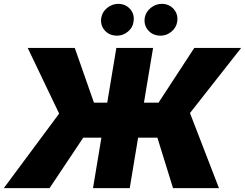

<svg xmlns="http://www.w3.org/2000/svg" viewBox="-47 -976 1271 996"><path d="M-27.3 0 259.8 -386.7 96.7 -727.5H340.8L440.4 -443.4H509.3L556.6 -727.5H747.1L699.7 -443.4H775.4L960.9 -727.5H1204.1L938.5 -389.6L1088.9 0H850.6L769.5 -261.7H669.4L626 0H435.5L479 -261.7H384.8L210 0ZM560.5 -791Q520 -791 496.1 -818.6Q472.2 -846.2 478.5 -884.8Q483.9 -914.6 509 -935.1Q534.2 -955.6 566.4 -956.1Q605.5 -955.6 628.9 -928Q652.3 -900.4 645.5 -862.3Q641.6 -832.5 616.5 -811.8Q591.3 -791 560.5 -791ZM786.1 -791Q746.1 -791 721.9 -818.6Q697.8 -846.2 704.1 -884.8Q709.5 -914.6 734.9 -935.1Q760.3 -955.6 792 -956.1Q831.5 -955.6 855 -928Q878.4 -900.4 872.1 -862.3Q867.2 -832.5 842.3 -811.8Q817.4 -791 786.1 -791Z"/></svg>

Font: Inter Tight Black
Style: Italic
Weight: 900
Italic angle: -9.39999°
Designer: Rasmus Andersson
Foundry: rsms
Version: Version 3.004; ttfautohint (v1.8.4.7-5d5b)